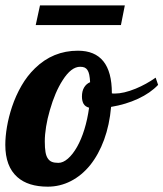

<svg xmlns="http://www.w3.org/2000/svg" viewBox="-40 -700 616 724"><path d="M110.8 -679.7H430.7L416 -605.5H94.7ZM25.4 -32.2Q-20 -72.3 -20 -153.8Q-20 -184.6 -13.7 -221.9Q-7.3 -259.3 5.4 -297.4Q19.5 -339.4 41 -376.7Q62.5 -414.1 91.8 -442.4Q159.7 -508.8 253.9 -508.8Q381.8 -508.8 381.8 -349.1V-348.1Q384.8 -347.2 386.7 -347.2H393.1Q426.3 -347.2 471.7 -365.7Q511.7 -382.3 546.9 -407.2L556.2 -379.9Q526.9 -349.1 480.7 -327.6Q434.6 -306.2 378.9 -296.9Q373 -229 352.5 -173.1Q332 -117.2 299.8 -77.1Q268.1 -38.1 227.1 -17.1Q186 3.9 140.1 3.9Q65.9 3.9 25.4 -32.2ZM250.5 -146Q266.6 -174.3 278.3 -212.4Q290 -250.5 295.9 -293.9Q281.2 -297.9 275.1 -308.6Q269 -319.3 269 -335.9Q269 -356.4 277.1 -370.1Q285.2 -383.8 299.8 -390.1Q298.8 -407.2 296.6 -418Q294.4 -428.7 290 -435.5Q285.6 -442.4 279.1 -445.3Q272.5 -448.2 262.2 -448.2Q228.5 -448.2 196.3 -397.5Q167.5 -353 147.9 -284.2Q138.7 -252.9 133.8 -222.4Q128.9 -191.9 128.9 -167Q128.9 -142.1 131.6 -126.5Q134.3 -110.8 140.6 -102.1Q146.5 -93.3 155.8 -89.6Q165 -85.9 180.2 -85.9Q197.8 -85.9 216.1 -101.8Q234.4 -117.7 250.5 -146Z"/></svg>

Font: Pattaya
Style: Regular
Weight: 400
Designer: Pablo Impallari / Thai characters Designed by Thanarat Vachiruckul and Suppakit Chalermlarp
Foundry: Pablo Impallari
Version: Version 2.000